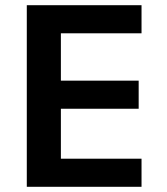

<svg xmlns="http://www.w3.org/2000/svg" viewBox="-20 -718 640 738"><path d="M83 0V-698H524V-590H214V-408H513V-300H214V-108H524V0Z"/></svg>

Font: IBM Plex Mono SmBld
Style: Regular
Weight: 600
Monospace: yes
Designer: Mike Abbink, Paul van der Laan, Pieter van Rosmalen
Foundry: Bold Monday
Version: Version 2.3